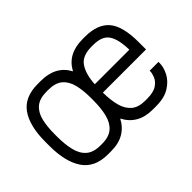

<svg xmlns="http://www.w3.org/2000/svg" viewBox="-92 -754 1001 1001"><g transform="rotate(-45 408.5 -253.5)"><path d="M237.3 5.9Q141.1 5.9 96.9 -58.8Q52.7 -123.5 52.7 -242.2V-270.5Q52.7 -388.7 96.9 -450.7Q141.1 -512.7 237.3 -512.7H260.7Q370.6 -512.7 414.6 -429.2Q458.5 -512.7 568.4 -512.7H586.9Q678.2 -512.7 721.4 -462.9Q764.6 -413.1 764.6 -294.9V-240.7H446.3Q446.8 -185.1 457.8 -143.3Q468.8 -101.6 496.1 -78.1Q523.4 -54.7 573.2 -54.7H586.9Q633.8 -54.7 658.2 -71Q682.6 -87.4 691.2 -108.9Q699.7 -130.4 699.7 -145.5V-148.9H764.6V-140.6Q764.6 -109.9 747.3 -75.9Q730 -42 692.1 -18.1Q654.3 5.9 592.3 5.9H568.4Q512.2 5.9 474.4 -16.4Q436.5 -38.6 414.6 -81.1Q392.6 -38.6 354.7 -16.4Q316.9 5.9 260.7 5.9ZM573.2 -452.1Q505.4 -452.1 478.3 -411.9Q451.2 -371.6 447.3 -301.3H702.1Q700.7 -379.4 676 -415.8Q651.4 -452.1 586.4 -452.1ZM242.2 -452.1Q191.4 -452.1 163.8 -429.2Q136.2 -406.2 125.7 -364.5Q115.2 -322.8 115.2 -265.1V-247.1Q115.2 -189.9 125.7 -146.5Q136.2 -103 163.8 -78.9Q191.4 -54.7 242.2 -54.7H255.4Q306.2 -54.7 333.7 -78.9Q361.3 -103 372.1 -146.5Q382.8 -189.9 382.8 -247.1V-265.1Q382.8 -322.8 372.1 -364.5Q361.3 -406.2 333.7 -429.2Q306.2 -452.1 255.4 -452.1Z"/></g></svg>

Font: Kay Pho Du
Style: Regular
Weight: 400
Designer: Victor Gaultney, Khu Oo Reh
Foundry: SIL International
Version: Version 3.000